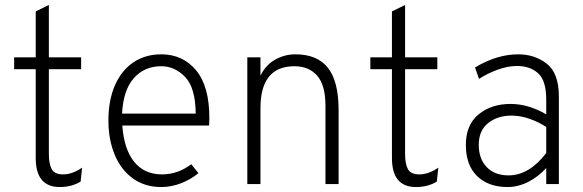

<svg xmlns="http://www.w3.org/2000/svg" viewBox="-20 -742 2349 774"><path d="M124 -105V-463H37V-511H124V-696L177 -722V-511H307V-463H177V-122Q177 -81 188.5 -60Q200 -39 235 -39Q271 -39 311 -66L305 -10Q269 12 221 12Q124 12 124 -105Z M417 -256Q417 -339 444 -399.5Q471 -460 519 -491.5Q567 -523 630 -523Q717 -523 770.5 -458.5Q824 -394 824 -266Q824 -249 823 -236H473Q480 -140 521 -89.5Q562 -39 633 -39Q697 -39 751 -80L780 -44Q750 -19 710.5 -3.5Q671 12 630 12Q564 12 516 -22.5Q468 -57 442.5 -118Q417 -179 417 -256ZM769 -284Q768 -388 726.5 -431.5Q685 -475 630 -475Q562 -475 519.5 -427Q477 -379 472 -284Z M1292 -316Q1292 -399 1258.5 -437Q1225 -475 1167 -475Q1030 -475 1030 -306V0H977V-511H1030V-437Q1051 -480 1089 -501.5Q1127 -523 1171 -523Q1259 -523 1302 -468.5Q1345 -414 1345 -298V0H1292Z M1560 -105V-463H1473V-511H1560V-696L1613 -722V-511H1743V-463H1613V-122Q1613 -81 1624.5 -60Q1636 -39 1671 -39Q1707 -39 1747 -66L1741 -10Q1705 12 1657 12Q1560 12 1560 -105Z M2182 -65Q2151 -30 2110 -9Q2069 12 2026 12Q1949 12 1903.5 -32Q1858 -76 1858 -158Q1858 -239 1909.5 -281Q1961 -323 2038 -323Q2110 -323 2182 -281V-340Q2182 -417 2149.5 -446.5Q2117 -476 2064 -476Q2027 -476 1986 -461Q1945 -446 1911 -424L1895 -470Q1983 -523 2069 -523Q2136 -523 2184.5 -485Q2233 -447 2233 -352V0H2182ZM2182 -125V-230Q2152 -250 2115 -263Q2078 -276 2042 -276Q1986 -276 1948 -246Q1910 -216 1910 -158Q1910 -102 1942 -68.5Q1974 -35 2030 -35Q2113 -35 2182 -125Z"/></svg>

Font: Overpass ExtraLight
Style: Regular
Weight: 200
Designer: Delve Withrington, Thomas Jockin
Foundry: Delve Fonts
Version: Version 3.000;DELV;Overpass